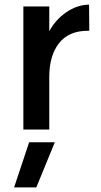

<svg xmlns="http://www.w3.org/2000/svg" viewBox="-20 -560 437 830"><path d="M41 250 106 55H217L137 250ZM360 -427Q277 -427 235 -373Q193 -319 193 -228V0H81V-532H193V-425Q220 -475 266.5 -507Q313 -539 365 -540L366 -427Q363 -427 360 -427Z"/></svg>

Font: Montreal
Style: Regular
Weight: 400
Designer: Julieta Ulanovsky, usr_local_share
Foundry: Julieta Ulanovsky, usr_local_share
Version: Version 2.001